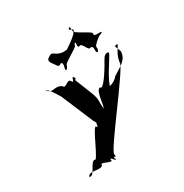

<svg xmlns="http://www.w3.org/2000/svg" viewBox="-208 -958 1211 1263"><g transform="rotate(-30 397.0 -326.5)"><path d="M294 -621C300 -610 306 -601 326 -615C355 -614 320 -559 336 -560C356 -574 319 -545 339 -559C364 -585 342 -584 377 -607C397 -621 427 -638 447 -652C478 -672 454 -664 475 -686C495 -700 452 -672 472 -686C491 -691 463 -645 492 -652C512 -666 527 -593 547 -607C580 -611 553 -558 574 -559C594 -573 557 -546 577 -560C597 -586 567 -587 600 -615C620 -629 588 -609 608 -623C642 -651 629 -641 662 -656C682 -670 642 -644 662 -658C669 -670 601 -652 608 -676C628 -690 487 -744 507 -758C520 -778 469 -769 490 -791C510 -805 467 -777 487 -791C506 -796 494 -778 501 -758C517 -744 393 -662 403 -673C397 -673 364 -664 329 -688C302 -705 302 -704 272 -684C255 -663 278 -646 294 -621ZM568 -458C549 -426 483 -318 470 -350C433 -341 436 -218 420 -216C407 -248 436 -184 423 -216C414 -282 431 -277 403 -348C390 -380 371 -429 358 -461C342 -499 370 -454 359 -489C349 -522 371 -460 356 -491C342 -519 344 -446 327 -480C311 -510 274 -448 261 -480C211 -512 189 -464 154 -510C141 -542 165 -475 152 -507C162 -525 219 -425 220 -425C220 -425 339 -142 326 -174C316 -200 352 -122 343 -154C330 -186 358 -126 343 -157C328 -190 335 -110 321 -138C306 -168 215 77 202 45C168 45 152 144 115 126C115 126 129 160 116 128C127 83 205 132 227 100C214 68 308 132 295 100C290 68 332 138 322 110C309 78 337 140 324 108C309 72 344 117 332 79C323 46 678 -394 665 -426C673 -489 713 -525 713 -539C688 -539 686 -540 709 -488C707 -422 656 -403 593 -362C565 -321 498 -320 523 -320C539 -320 522 -329 584 -428C643 -523 646 -523 621 -523C598 -518 591 -497 568 -458Z"/></g></svg>

Font: Hussar Przerywany
Style: Obl
Weight: 400
Foundry: Cannot Into Space Fonts
Version: Version 0.982